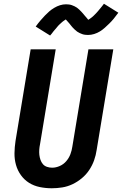

<svg xmlns="http://www.w3.org/2000/svg" viewBox="-20 -999 653 1027"><path d="M257 8Q224 8 192.5 1.5Q161 -5 135.5 -21Q110 -37 92 -62Q74 -87 65.5 -117Q57 -147 57.5 -179.5Q58 -212 63 -245L144 -735H278L194 -227Q191 -213 190 -198.5Q189 -184 190.5 -170.5Q192 -157 196.5 -144Q201 -131 209.5 -121Q218 -111 231.5 -106.5Q245 -102 259 -102Q279 -102 299.5 -111Q320 -120 334.5 -137Q349 -154 356.5 -174Q364 -194 367 -215L453 -735H586L497 -197Q493 -169 483.5 -142Q474 -115 457.5 -90Q441 -65 417.5 -45.5Q394 -26 367.5 -13.5Q341 -1 313 3.5Q285 8 257 8ZM248 -809 171 -857Q184 -875 196.5 -889.5Q209 -904 220.5 -916Q232 -928 243.5 -938Q255 -948 270 -957Q285 -966 301 -971Q317 -976 333 -976Q341 -976 349 -975Q357 -974 364 -971.5Q371 -969 378.5 -965.5Q386 -962 391.5 -958Q397 -954 403.5 -948Q410 -942 415 -936.5Q420 -931 424 -926.5Q428 -922 434 -914.5Q440 -907 444.5 -902.5Q449 -898 452 -893Q455 -895 459 -897.5Q463 -900 467.5 -903.5Q472 -907 475 -909.5Q478 -912 480.5 -914.5Q483 -917 486 -920Q489 -923 492 -926Q495 -929 498.5 -933Q502 -937 505.5 -941Q509 -945 512.5 -949.5Q516 -954 520 -958.5Q524 -963 528 -968.5Q532 -974 536 -979L613 -931Q600 -913 588 -898.5Q576 -884 564 -872.5Q552 -861 540.5 -850.5Q529 -840 514.5 -831Q500 -822 483.5 -817Q467 -812 451 -812Q443 -812 435 -813Q427 -814 420 -816.5Q413 -819 405.5 -822.5Q398 -826 392.5 -830Q387 -834 380.5 -840Q374 -846 369 -851.5Q364 -857 360.5 -861.5Q357 -866 351 -873.5Q345 -881 339.5 -886.5Q334 -892 332 -895Q329 -893 325 -890.5Q321 -888 316.5 -884.5Q312 -881 309.5 -878.5Q307 -876 304 -873.5Q301 -871 298 -868Q295 -865 292 -862Q289 -859 286 -855Q283 -851 279.5 -847Q276 -843 272 -838.5Q268 -834 264.5 -829.5Q261 -825 257 -819.5Q253 -814 248 -809Z"/></svg>

Font: Iosevka SS04 XBd Ex Obl
Style: Regular
Weight: 800
Width: 7
Italic angle: -9°
Monospace: yes
Designer: Belleve Invis
Foundry: Belleve Invis
Version: Version 19.0.0; ttfautohint (v1.8.4)